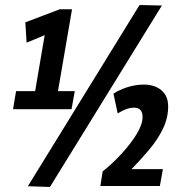

<svg xmlns="http://www.w3.org/2000/svg" viewBox="-20 -740 744 765"><path d="M32 -305 44 -377H120L158 -600L86 -570L81 -651L218 -703H267L211 -377H278L265 -305ZM179 5 91 2 536 -720 625 -718ZM380 1 389 -57Q427 -87 463.5 -126.5Q500 -166 524 -205Q548 -244 548 -274Q548 -311 514 -311Q485 -311 449 -288L432 -367Q457 -383 489 -393Q521 -403 553 -403Q596 -403 623 -380.5Q650 -358 650 -316Q650 -270 629.5 -227.5Q609 -185 575.5 -145Q542 -105 504 -66H629L617 1Z"/></svg>

Font: Georama SemiCondensed
Style: Bold Italic
Weight: 700
Width: 4
Italic angle: -9°
Designer: Jean-Baptiste Levee
Foundry: Production Type
Version: Version 1.000